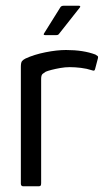

<svg xmlns="http://www.w3.org/2000/svg" viewBox="-20 -652 367 672"><path d="M211 -477Q272 -477 314 -461Q319 -458 321.5 -456Q324 -454 323 -449L313 -411Q312 -406 309.5 -405Q307 -404 302 -406Q284 -412 263 -414.5Q242 -417 224 -417Q208 -417 191 -414Q174 -411 160.5 -407.5Q147 -404 140 -401Q136 -398 130 -394Q124 -390 124 -376V-11Q124 -4 122 -2Q120 0 115 0H61Q58 0 55.5 -2Q53 -4 53 -9V-418Q53 -433 57 -438Q61 -443 69 -447Q99 -461 139 -469Q179 -477 211 -477ZM139 -529Q133 -529 133 -531.5Q133 -534 136 -538L191 -626Q194 -632 204 -632H256Q259 -632 260.5 -630Q262 -628 258 -624L187 -534Q185 -531 182.5 -530Q180 -529 175 -529Z"/></svg>

Font: Glory
Style: Regular
Weight: 400
Designer: Robert Leuschke
Foundry: Robert Leuschke
Version: Version 1.011